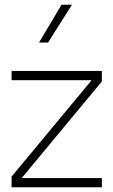

<svg xmlns="http://www.w3.org/2000/svg" viewBox="-20 -789 478 809"><path d="M144.5 -609.9H182.6L283.2 -769H239.3ZM366.2 -451.2 28.8 -44.9V0H409.2V-38.6H71.3L409.2 -445.8V-490.2H28.8V-451.2Z"/></svg>

Font: Estedad ExtraLight
Style: Regular
Weight: 200
Designer: Amin Abedi
Version: Version 7.3